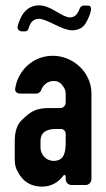

<svg xmlns="http://www.w3.org/2000/svg" viewBox="-20 -690 397 716"><path d="M225 -32V-22C225 -10 235 0 247 0H299C311 0 321 -10 321 -22V-341C321 -422 251 -482 177 -482C100 -482 47 -424 37 -362C34 -348 43 -341 57 -341H118C123 -341 131 -348 133 -352C139 -371 155 -388 181 -388C194 -388 204 -383 211 -374C226 -355 225 -348 225 -328V-308C225 -296 216 -287 205 -287H161C111 -287 91 -271 61 -242C43 -225 35 -198 35 -163V-109C35 -90 34 -71 46 -50C65 -13 95 6 137 6C175 6 201 -14 217 -36C220 -39 225 -37 225 -32ZM189 -209H207C217 -209 225 -201 225 -191V-163C225 -129 223 -90 180 -90C153 -90 131 -112 131 -140V-164C131 -195 151 -209 189 -209ZM241 -625C230 -625 212 -633 188 -648C164 -663 143 -670 126 -670C77 -670 56 -630 46 -593C43 -581 51 -573 63 -573H73C79 -573 85 -577 86 -582C91 -601 101 -620 125 -620C136 -620 155 -613 183 -599C211 -585 233 -577 248 -577C272 -577 289 -586 300 -604C305 -612 335 -669 309 -669H290C286 -669 280 -664 278 -660C272 -643 262 -625 241 -625Z"/></svg>

Font: DIN Rundschrift
Style: Eng
Weight: 400
Width: 3
Version: Version 1.027